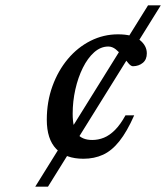

<svg xmlns="http://www.w3.org/2000/svg" viewBox="-20 -696 628 716"><path d="M111.5 0 532 -676H579.5L159 0ZM384 -522.5Q355.5 -522.5 331.2 -501Q307 -479.5 289 -443.2Q271 -407 261 -362.5Q251 -318 251 -272Q251 -218 269 -196Q287 -174 324 -174Q346.5 -174 367.5 -182.5Q388.5 -191 408.8 -211.2Q429 -231.5 448 -266H480.5Q453.5 -205 425.2 -169.5Q397 -134 364.2 -119Q331.5 -104 291 -104Q225 -104 189.8 -140.5Q154.5 -177 154.5 -249.5Q154.5 -316.5 175.5 -374.5Q196.5 -432.5 233 -476Q269.5 -519.5 317.8 -543.8Q366 -568 420 -568Q474.5 -568 501 -547Q527.5 -526 527.5 -497Q527.5 -474 512.8 -461.8Q498 -449.5 476.5 -449Q469 -448.5 459.8 -459Q450.5 -469.5 438 -485.5Q425 -501.5 411.8 -512Q398.5 -522.5 384 -522.5Z"/></svg>

Font: Newsreader 16pt 16pt Medium
Style: Italic
Weight: 500
Italic angle: -17°
Version: Version 1.003